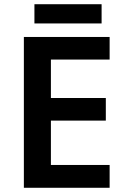

<svg xmlns="http://www.w3.org/2000/svg" viewBox="-20 -889 598 909"><path d="M461 -869H143V-778H461ZM499 0V-108H221V-318H481V-425H221V-607H499V-714H93V0Z"/></svg>

Font: Noto Sans Myanmar SemiBold
Style: Regular
Weight: 600
Designer: Monotype Design Team
Foundry: Monotype Imaging Inc.
Version: Version 2.107